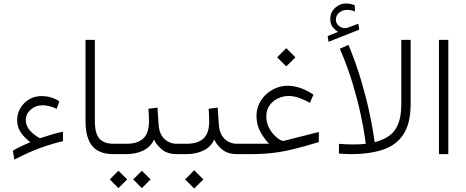

<svg xmlns="http://www.w3.org/2000/svg" viewBox="-20 -887 2682 1105"><path d="M128.4 -195.8Q128.4 -163.6 151.1 -137.2Q173.8 -110.8 209.5 -91.3Q248 -104 279.5 -113.3Q311 -122.6 342.3 -128.9V-74.7Q285.2 -61.5 215.6 -36.9Q146 -12.2 62.5 31.7L54.2 -20Q80.1 -35.2 102.3 -45.4Q124.5 -55.7 154.3 -68.8Q119.6 -95.2 99.1 -126Q78.6 -156.7 78.6 -195.3Q78.6 -233.4 97.4 -264.9Q116.2 -296.4 147.7 -315.2Q179.2 -334 217.8 -334Q276.9 -334 321.3 -303.7L306.2 -260.7Q262.2 -281.2 224.1 -281.2Q185.5 -281.2 157 -256.3Q128.4 -231.4 128.4 -195.8Z M472.2 -657.7H525.9V-190.9Q525.9 -118.2 552.2 -88.9Q578.6 -59.6 633.3 -59.6H654.3V0H633.3Q548.8 0 510.5 -47.4Q472.2 -94.7 472.2 -190.4Z M633.8 -59.6H707Q771 -59.6 804 -89.4Q836.9 -119.1 837.4 -187.5Q837.4 -208.5 836.4 -226.8Q835.4 -245.1 834 -261.2L886.2 -267.6L893.1 -168.5Q896.5 -115.7 926 -87.6Q955.6 -59.6 997.6 -59.6H1017.1V0H997.1Q942.9 0 910.4 -27.8Q877.9 -55.7 866.7 -84Q846.7 -41 804 -20.5Q761.2 0 706.5 0H633.8ZM796.4 95.7 846.7 145.5 796.4 195.8 746.6 145.5ZM661.6 95.7 711.9 145.5 661.6 195.8 611.8 145.5Z M997.1 -59.6H1053.7Q1117.7 -59.6 1150.6 -89.4Q1183.6 -119.1 1184.1 -187.5Q1184.1 -208.5 1183.1 -226.8Q1182.1 -245.1 1180.7 -261.2L1232.9 -267.6L1239.7 -168.5Q1243.2 -115.7 1272.7 -87.6Q1302.2 -59.6 1344.2 -59.6H1363.8V0H1343.8Q1289.6 0 1257.1 -27.8Q1224.6 -55.7 1213.4 -84Q1193.4 -41 1150.6 -20.5Q1107.9 0 1053.2 0H997.1ZM1097.7 92.8 1150.4 145.5 1097.7 197.8 1045.4 145.5Z M1627.4 -609.9 1680.2 -557.1 1627.4 -504.9 1575.2 -557.1ZM1528.8 -59.6Q1503.4 -84.5 1479.7 -126.2Q1456.1 -168 1456.1 -221.2Q1456.1 -268.6 1481 -307.6Q1505.9 -346.7 1547.1 -370.1Q1588.4 -393.6 1636.2 -393.6Q1669.9 -393.6 1707 -381.1Q1744.1 -368.7 1784.2 -342.3L1763.2 -295.4Q1732.4 -312.5 1701.9 -323.5Q1671.4 -334.5 1641.6 -334.5Q1607.9 -334.5 1578.4 -320.1Q1548.8 -305.7 1530.8 -279.5Q1512.7 -253.4 1512.7 -217.8Q1512.7 -180.7 1527.8 -152.3Q1543 -124 1560.5 -107.2Q1578.1 -90.3 1585.4 -86.4Q1604 -73.7 1614.7 -76.7L1814.9 -127.4V-69.3Q1731.9 -43.9 1668.9 -28.6Q1606 -13.2 1547.6 -6.6Q1489.3 0 1419.4 0H1344.2V-59.6Z M1925.8 -703.6Q1907.7 -714.8 1894.3 -731.9Q1880.9 -749 1880.9 -776.9Q1880.9 -816.9 1908.9 -842Q1937 -867.2 1971.7 -867.2Q1997.6 -867.2 2022 -856L2022.5 -820.8Q2010.3 -826.2 1998.8 -828.1Q1987.3 -830.1 1976.1 -830.1Q1952.1 -830.1 1932.6 -814.5Q1913.1 -798.8 1913.1 -773.4Q1913.1 -752.4 1931.4 -737.3Q1949.7 -722.2 1973.1 -725.6Q1975.6 -725.6 1978 -726.6Q1980.5 -727.5 1982.4 -728L2042.5 -750.5L2047.4 -716.3L1870.6 -646.5L1865.7 -679.7ZM1999.5 0Q1982.9 0 1965.8 -1Q1948.7 -2 1930.7 -2.9V-59.1Q1955.1 -57.6 1973.1 -56.6Q1991.2 -55.7 2009.3 -55.7Q2035.6 -55.7 2052.5 -56.6Q2069.3 -57.6 2085 -59.6Q2085 -59.6 2078.6 -105Q2072.3 -150.4 2055.9 -227.8Q2039.6 -305.2 2010.5 -403.1Q1981.4 -501 1936 -606.4L1985.4 -628.9Q2030.3 -520.5 2059.6 -420.2Q2088.9 -319.8 2105.7 -240.7Q2122.6 -161.6 2129.4 -115.2Q2136.2 -68.8 2136.2 -68.8Q2185.1 -81.1 2219.2 -105Q2253.4 -128.9 2271.5 -173.1Q2289.6 -217.3 2289.6 -290V-657.7H2343.3V-288.6Q2343.3 -179.2 2303.2 -116Q2263.2 -52.7 2186.3 -26.4Q2109.4 0 1999.5 0Z M2560.1 -657.7V0H2506.3V-657.7Z"/></svg>

Font: Vazirmatn UI NL ExtraLight
Style: Regular
Weight: 200
Designer: Saber Rastikerdar
Foundry: Saber Rastikerdar
Version: Version 33.003